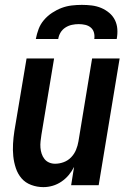

<svg xmlns="http://www.w3.org/2000/svg" viewBox="-20 -760 540 788"><path d="M158 8Q132 8 108 -1Q84 -10 68.5 -28Q53 -46 45 -70Q37 -94 34.5 -119Q32 -144 33.5 -170Q35 -196 39 -222L89 -520H202L150 -207Q148 -194 146.5 -180.5Q145 -167 146 -154Q147 -141 151 -129Q155 -117 162.5 -107.5Q170 -98 181.5 -93Q193 -88 206 -88Q224 -88 241.5 -94.5Q259 -101 272 -114.5Q285 -128 292 -145Q299 -162 302 -180L358 -520H471L385 0H272L284 -75Q275 -57 262 -41.5Q249 -26 232 -14.5Q215 -3 196 2.5Q177 8 158 8ZM127 -600Q131 -621 138.5 -641Q146 -661 160.5 -678Q175 -695 194 -707.5Q213 -720 233 -727.5Q253 -735 274 -737.5Q295 -740 316 -740Q337 -740 357 -737.5Q377 -735 395 -727.5Q413 -720 428 -707.5Q443 -695 451.5 -678Q460 -661 461.5 -641Q463 -621 459 -600H367Q369 -614 365.5 -626.5Q362 -639 352.5 -647Q343 -655 330 -658Q317 -661 303 -661Q289 -661 275 -658Q261 -655 248.5 -647Q236 -639 228.5 -626.5Q221 -614 219 -600Z"/></svg>

Font: Iosevka Oblique
Style: Bold
Weight: 700
Italic angle: -9°
Monospace: yes
Designer: Belleve Invis
Foundry: Belleve Invis
Version: Version 32.5.0; ttfautohint (v1.8.4)